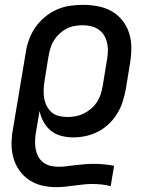

<svg xmlns="http://www.w3.org/2000/svg" viewBox="-20 -558 640 791"><path d="M211 213Q183 213 156 207Q129 201 106.5 187.5Q84 174 67 153.5Q50 133 40.5 108Q31 83 28.5 55.5Q26 28 30 0H29L86 -341Q90 -368 99.5 -394.5Q109 -421 125.5 -445Q142 -469 165 -488Q188 -507 214 -518.5Q240 -530 267.5 -534Q295 -538 322 -538Q354 -538 384.5 -532Q415 -526 440.5 -511.5Q466 -497 484.5 -473.5Q503 -450 512 -421.5Q521 -393 521 -361.5Q521 -330 516 -299L498 -189Q493 -163 485 -138Q477 -113 462.5 -89.5Q448 -66 428 -47Q408 -28 383.5 -15.5Q359 -3 333.5 2.5Q308 8 281 8Q256 8 231.5 1.5Q207 -5 189 -20Q171 -35 159.5 -56Q148 -77 143 -101L128 -12Q125 5 124.5 22.5Q124 40 127 56Q130 72 137.5 86.5Q145 101 158 111Q171 121 187 125Q203 129 221 129Q239 129 257 126.5Q275 124 293.5 122Q312 120 330 118.5Q348 117 366 117Q387 117 408 119Q429 121 450 125L436 209Q418 204 398.5 202Q379 200 360 200Q342 200 323 202Q304 204 285.5 206.5Q267 209 248.5 211Q230 213 211 213ZM257 -76Q274 -76 291 -79Q308 -82 324.5 -90Q341 -98 355 -110Q369 -122 379 -137Q389 -152 394.5 -169Q400 -186 403 -203L421 -313Q424 -330 424.5 -348Q425 -366 421 -382.5Q417 -399 408.5 -413Q400 -427 386 -436.5Q372 -446 355 -450Q338 -454 321 -454Q304 -454 287 -451Q270 -448 254.5 -440Q239 -432 225.5 -419.5Q212 -407 202.5 -392Q193 -377 188 -360.5Q183 -344 180 -327L164 -228Q161 -210 160 -191.5Q159 -173 161.5 -156Q164 -139 171.5 -123.5Q179 -108 191.5 -96.5Q204 -85 221.5 -80.5Q239 -76 257 -76Z"/></svg>

Font: Iosevka Curly MdExObl
Style: Regular
Weight: 500
Width: 7
Italic angle: -9°
Monospace: yes
Designer: Belleve Invis
Foundry: Belleve Invis
Version: Version 11.1.0; ttfautohint (v1.8.3)